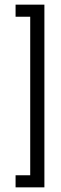

<svg xmlns="http://www.w3.org/2000/svg" viewBox="-20 -747 261 826"><path d="M171 59V-727H47V-675H110V7H47V59Z"/></svg>

Font: Stint Ultra Condensed
Style: Regular
Weight: 400
Width: 1
Designer: Astigmatic (AOETI)
Foundry: Astigmatic (AOETI)
Version: Version 1.000